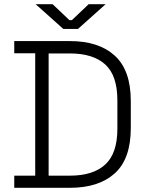

<svg xmlns="http://www.w3.org/2000/svg" viewBox="-20 -896 702 916"><path d="M314 0H48V-58H148V-642H48V-700H314Q451 -700 527.5 -630.5Q604 -561 604 -414V-285Q604 -138 527.5 -69Q451 0 314 0ZM212 -641V-58H314Q424 -58 482 -111Q540 -164 540 -282V-417Q540 -536 482 -588.5Q424 -641 314 -641ZM352 -758H282L150 -876H231L311 -800H323L403 -876H484Z"/></svg>

Font: Space Grotesk Variable Light
Style: Regular
Weight: 300
Designer: Florian Karsten
Foundry: Florian Karsten
Version: Version 2.000